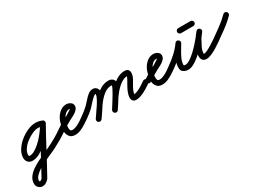

<svg xmlns="http://www.w3.org/2000/svg" viewBox="-85 -1035 2708 2003"><g transform="rotate(-30 1269.5 -33.0)"><path d="M367 -230Q363 -219 351.5 -214Q340 -209 328 -213Q301 -224 273 -224Q242 -224 202.5 -206.5Q163 -189 126.5 -161Q90 -133 66.5 -98.5Q43 -64 43 -29Q43 -15 55 -15Q83 -15 114 -32.5Q145 -50 176 -78Q207 -106 234.5 -138.5Q262 -171 283 -202Q304 -233 316 -254Q321 -265 333 -268.5Q345 -272 356 -266Q367 -261 370.5 -249Q374 -237 368 -226Q349 -189 315.5 -143Q282 -97 239 -54Q196 -11 149 17Q102 45 55 45Q23 45 3 24Q-17 3 -17 -29Q-17 -76 11.5 -121.5Q40 -167 84.5 -203.5Q129 -240 179 -262Q229 -284 273 -284Q312 -284 350 -269Q361 -265 366 -253.5Q371 -242 367 -230ZM357 -266Q368 -260 371 -248Q374 -236 368 -225Q297 -99 230 29Q163 157 92 284Q92 284 90 286Q88 289 88 289Q74 304 55.5 316Q37 328 16 328Q-13 328 -33.5 309Q-54 290 -54 260Q-54 218 -30.5 184.5Q-7 151 30.5 124.5Q68 98 111.5 76.5Q155 55 196.5 37.5Q238 20 269 4Q316 -19 362 -45Q408 -71 451 -102Q461 -109 473 -106.5Q485 -104 493 -94Q500 -84 497.5 -72Q495 -60 485 -52Q443 -23 399 2.5Q355 28 310 51Q288 62 250.5 78Q213 94 171 113.5Q129 133 91.5 156.5Q54 180 30 206Q6 232 6 260Q6 268 16 268Q23 268 31.5 261Q40 254 44 249Q44 249 42 252Q40 255 40 254Q110 128 177.5 -0.5Q245 -129 316 -255Q322 -266 334 -269Q346 -272 357 -266Z M443 -60Q436 -70 438.5 -82Q441 -94 451 -102Q498 -135 550 -161Q602 -187 649 -220Q651 -221 657 -226Q663 -231 663 -232Q663 -231 663 -231Q663 -228 664 -227Q660 -231 651 -231Q627 -231 608 -214.5Q589 -198 576.5 -175Q564 -152 559 -132Q559 -132 559 -131Q559 -129 559 -129Q554 -113 550.5 -98Q547 -83 547 -66Q547 -49 552 -37.5Q557 -26 576 -26Q602 -26 630 -39Q658 -52 684 -69.5Q710 -87 730 -102Q740 -109 752 -106.5Q764 -104 772 -94Q779 -84 776.5 -72Q774 -60 764 -52Q738 -34 707 -14Q676 6 643 20Q610 34 576 34Q531 34 509 5Q487 -24 487 -66Q487 -87 491 -107Q495 -127 501 -147Q501 -147 501 -145Q501 -144 501 -144Q508 -179 529 -213Q550 -247 581 -269Q612 -291 651 -291Q676 -291 699.5 -275.5Q723 -260 723 -232Q723 -208 704 -188Q684 -166 655 -151.5Q626 -137 600 -123Q571 -107 542 -89.5Q513 -72 485 -52Q475 -45 463 -47.5Q451 -50 443 -60Z M730 -102Q779 -136 821 -176Q840 -195 863 -222Q886 -249 912.5 -270Q939 -291 969 -291Q998 -291 1014.5 -271.5Q1031 -252 1031 -224Q1031 -200 1015 -165.5Q999 -131 975.5 -93.5Q952 -56 929.5 -23.5Q907 9 893 29Q886 39 873.5 41.5Q861 44 851 37Q841 30 838.5 17.5Q836 5 843 -5Q853 -19 874 -49Q895 -79 917.5 -113.5Q940 -148 955.5 -178.5Q971 -209 971 -224Q971 -230 971 -230.5Q971 -231 969 -231Q959 -231 942 -216.5Q925 -202 906 -182Q887 -162 871.5 -144Q856 -126 848 -119Q809 -84 764 -52Q754 -45 741.5 -47.5Q729 -50 722 -60Q715 -70 717.5 -82.5Q720 -95 730 -102ZM851 37Q841 30 838.5 17.5Q836 5 843 -5Q871 -45 903 -93Q935 -141 972.5 -184.5Q1010 -228 1055.5 -256.5Q1101 -285 1156 -285Q1183 -285 1203 -269Q1223 -253 1223 -225Q1223 -203 1207 -168.5Q1191 -134 1168.5 -95.5Q1146 -57 1123.5 -23.5Q1101 10 1088 30Q1081 41 1069 43.5Q1057 46 1047 39Q1036 32 1033.5 20Q1031 8 1038 -2Q1045 -13 1059.5 -36Q1074 -59 1091.5 -87.5Q1109 -116 1125.5 -144Q1142 -172 1152.5 -194Q1163 -216 1163 -225Q1163 -225 1163 -224Q1165 -222 1161.5 -223.5Q1158 -225 1156 -225Q1112 -225 1074 -198Q1036 -171 1003 -130Q970 -89 942.5 -46Q915 -3 893 29Q886 39 873.5 41.5Q861 44 851 37ZM1047 40Q1037 34 1034 22Q1031 10 1037 -1Q1060 -40 1092 -88.5Q1124 -137 1163 -181.5Q1202 -226 1248 -256Q1294 -286 1346 -288Q1383 -289 1395.5 -270Q1408 -251 1404.5 -224Q1401 -197 1389 -174Q1376 -151 1360 -124Q1344 -97 1331.5 -69.5Q1319 -42 1319 -16Q1319 -14 1316.5 -18Q1314 -22 1310 -24Q1309 -24 1307 -24.5Q1305 -25 1306 -25Q1334 -25 1363.5 -38Q1393 -51 1420.5 -69Q1448 -87 1470 -102Q1480 -109 1492.5 -106.5Q1505 -104 1512 -94Q1519 -84 1516.5 -71.5Q1514 -59 1504 -52Q1476 -33 1443.5 -13Q1411 7 1376 21Q1341 35 1306 35Q1284 35 1271.5 20Q1259 5 1259 -16Q1259 -48 1272 -80.5Q1285 -113 1303 -143.5Q1321 -174 1336 -202Q1339 -209 1342.5 -217Q1346 -225 1347 -232Q1347 -234 1347 -234Q1351 -229 1352 -228.5Q1353 -228 1348 -228Q1307 -226 1268.5 -198Q1230 -170 1195.5 -128Q1161 -86 1134 -43.5Q1107 -1 1088 30Q1082 41 1070 44Q1058 47 1047 40Z M1492 -60Q1485 -70 1487.5 -82Q1490 -94 1500 -102Q1547 -135 1599 -161Q1651 -187 1698 -220Q1700 -221 1706 -226Q1712 -231 1712 -232Q1712 -231 1712 -231Q1712 -228 1713 -227Q1709 -231 1700 -231Q1676 -231 1657 -214.5Q1638 -198 1625.5 -175Q1613 -152 1608 -132Q1608 -132 1608 -131Q1608 -129 1608 -129Q1603 -113 1599.5 -98Q1596 -83 1596 -66Q1596 -49 1601 -37.5Q1606 -26 1625 -26Q1651 -26 1679 -39Q1707 -52 1733 -69.5Q1759 -87 1779 -102Q1789 -109 1801 -106.5Q1813 -104 1821 -94Q1828 -84 1825.5 -72Q1823 -60 1813 -52Q1787 -34 1756 -14Q1725 6 1692 20Q1659 34 1625 34Q1580 34 1558 5Q1536 -24 1536 -66Q1536 -87 1540 -107Q1544 -127 1550 -147Q1550 -147 1550 -145Q1550 -144 1550 -144Q1557 -179 1578 -213Q1599 -247 1630 -269Q1661 -291 1700 -291Q1725 -291 1748.5 -275.5Q1772 -260 1772 -232Q1772 -208 1753 -188Q1733 -166 1704 -151.5Q1675 -137 1649 -123Q1620 -107 1591 -89.5Q1562 -72 1534 -52Q1524 -45 1512 -47.5Q1500 -50 1492 -60Z M1778 -102Q1829 -137 1876 -180.5Q1923 -224 1959 -274Q1967 -286 1978.5 -287Q1990 -288 1999 -282Q2008 -276 2012 -265.5Q2016 -255 2009 -242Q1992 -212 1970 -176.5Q1948 -141 1932 -104Q1916 -67 1916 -32Q1916 -27 1925 -26Q1934 -25 1937 -25Q1960 -25 1990.5 -44.5Q2021 -64 2054 -94Q2087 -124 2117.5 -158Q2148 -192 2172.5 -222Q2197 -252 2210 -270Q2218 -282 2230 -282.5Q2242 -283 2251 -276Q2260 -269 2263.5 -257.5Q2267 -246 2257 -234Q2247 -222 2236.5 -209Q2226 -196 2218 -182Q2218 -182 2218 -182Q2218 -182 2218 -182Q2218 -183 2218 -183Q2218 -183 2218 -183Q2200 -148 2179 -109Q2158 -70 2158 -30Q2158 -25 2159 -24Q2159 -24 2159 -24Q2159 -24 2158 -24Q2158 -24 2158 -24.5Q2158 -25 2158 -25Q2161 -19 2158 -20.5Q2155 -22 2153.5 -24.5Q2152 -27 2157 -27Q2176 -27 2205 -41Q2234 -55 2262 -73Q2290 -91 2306 -102Q2316 -109 2328 -106.5Q2340 -104 2348 -94Q2355 -84 2352.5 -72Q2350 -60 2340 -52Q2319 -37 2286.5 -17Q2254 3 2219.5 18Q2185 33 2157 33Q2121 33 2106 5Q2106 5 2106 4.5Q2106 4 2106 4Q2105 4 2105 4Q2105 4 2105 4Q2098 -11 2098 -30Q2098 -79 2120.5 -124Q2143 -169 2166 -211Q2166 -211 2166 -211Q2166 -211 2166 -212Q2166 -212 2166 -212Q2166 -212 2166 -212Q2175 -228 2187 -242.5Q2199 -257 2211 -272Q2220 -283 2231.5 -283.5Q2243 -284 2252 -277Q2261 -270 2264 -259Q2267 -248 2258 -236Q2241 -211 2213.5 -176.5Q2186 -142 2151.5 -105.5Q2117 -69 2079.5 -37Q2042 -5 2005.5 15Q1969 35 1937 35Q1907 35 1881.5 19Q1856 3 1856 -32Q1856 -74 1872.5 -115.5Q1889 -157 1913 -196.5Q1937 -236 1957 -272Q1964 -284 1976 -285Q1988 -286 1997 -280Q2007 -273 2011.5 -262Q2016 -251 2007 -240Q1968 -185 1917.5 -137.5Q1867 -90 1812 -52Q1802 -45 1789.5 -47.5Q1777 -50 1770 -60Q1763 -70 1765.5 -82.5Q1768 -95 1778 -102ZM2030 -364Q2030 -376 2039 -385Q2048 -394 2060 -394Q2097 -394 2134 -394Q2171 -394 2208 -394Q2220 -394 2229 -385Q2238 -376 2238 -364Q2238 -352 2229 -343Q2220 -334 2208 -334Q2171 -334 2134 -334Q2097 -334 2060 -334Q2048 -334 2039 -343Q2030 -352 2030 -364Z M2305 -100Q2365 -143 2427 -187.5Q2489 -232 2542 -285Q2550 -294 2562.5 -294Q2575 -294 2584 -285Q2593 -277 2593 -264.5Q2593 -252 2584 -243Q2530 -188 2466 -142Q2402 -96 2339 -51Q2329 -44 2317 -46Q2305 -48 2298 -58Q2290 -68 2292 -80.5Q2294 -93 2305 -100Z"/></g></svg>

Font: FRB American Cursive Guidelines Arrows
Style: Bold Italic
Weight: 700
Italic angle: -25°
Version: Version 2.0;Modular Font Editor K font №1